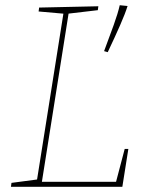

<svg xmlns="http://www.w3.org/2000/svg" viewBox="-20 -716 563 736"><path d="M458 -145H472L449 0H22L24 -15L130 -29L121 -21L224 -670L230 -663L128 -672L130 -687L357 -692L355 -677L236 -663L244 -671L139 -9L134 -19H432L423 -12ZM393 -516 379 -520Q400 -576 416 -620.5Q432 -665 439 -696L469 -693Q460 -664 440.5 -619.5Q421 -575 393 -516Z"/></svg>

Font: Bitter Thin
Style: Italic
Weight: 100
Italic angle: -9°
Designer: Sol Matas, and Bitter project Authors
Foundry: Sol Matas
Version: Version 2.002